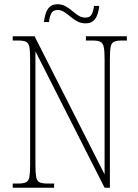

<svg xmlns="http://www.w3.org/2000/svg" viewBox="-20 -885 651 905"><path d="M40 0V-20H66Q91 -20 103 -26Q115 -32 118.5 -51Q122 -70 122 -108V-606Q122 -645 118.5 -663.5Q115 -682 103 -688Q91 -694 66 -694H40V-714H143L473 -63V-606Q473 -645 469 -663.5Q465 -682 453.5 -688Q442 -694 417 -694H385V-714H578V-694H554Q529 -694 517 -688Q505 -682 501.5 -663.5Q498 -645 498 -606V0H473L147 -643V-108Q147 -70 150.5 -51Q154 -32 166 -26Q178 -20 203 -20H235V0ZM383 -775Q361 -775 344 -784.5Q327 -794 312 -806.5Q297 -819 282.5 -828.5Q268 -838 252 -838Q229 -838 221 -820.5Q213 -803 211 -781H187Q189 -799 194.5 -818.5Q200 -838 213 -851.5Q226 -865 252 -865Q272 -865 289 -855.5Q306 -846 320.5 -833.5Q335 -821 350 -811.5Q365 -802 382 -802Q405 -802 413 -819Q421 -836 423 -857H448Q446 -838 440 -819Q434 -800 421 -787.5Q408 -775 383 -775Z"/></svg>

Font: Noto Serif Armenian Condensed Thin
Style: Regular
Weight: 100
Width: 3
Designer: Monotype Design Team
Foundry: Monotype Imaging Inc.
Version: Version 2.008; ttfautohint (v1.8.4.7-5d5b)